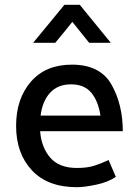

<svg xmlns="http://www.w3.org/2000/svg" viewBox="-20 -767 573 799"><path d="M210 -589H118L248 -747H312L441 -589H351L281 -676Q264 -654 246 -632.5Q228 -611 210 -589ZM491 -221H147Q152 -154 189 -111Q226 -68 300 -68Q343 -68 372.5 -77.5Q402 -87 432 -101L462 -31Q430 -9 380.5 1.5Q331 12 300 12Q178 12 112.5 -58.5Q47 -129 47 -243Q47 -356 108.5 -427Q170 -498 279 -498Q397 -498 444 -415Q491 -332 491 -221ZM398 -286Q389 -346 360 -381Q331 -416 276 -416Q220 -416 188 -380.5Q156 -345 149 -286Z"/></svg>

Font: Palanquin Medium
Style: Regular
Weight: 500
Designer: Pria Ravichandran
Version: Version 1.0.4